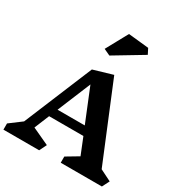

<svg xmlns="http://www.w3.org/2000/svg" viewBox="-251 -1322 1424 1503"><g transform="rotate(30 460.5 -570.0)"><path d="M889 0H517V-56L626 -121L566 -270H256L201 -136L354 -65L322 0H-1V-56L107 -137L363 -754L536 -805L820 -116L922 -65ZM412 -647 288 -347H534ZM685 -1072 427 -917 369 -944 476 -1140 660 -1121Z"/></g></svg>

Font: InknutAntiqua
Style: Bold
Weight: 700
Designer: Claus Eggers Srensen
Foundry: Claus Eggers Srensen
Version: Version 1.000; ttfautohint (v1.2) -l 7 -r 28 -G 50 -x 13 -D 